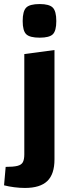

<svg xmlns="http://www.w3.org/2000/svg" viewBox="-50 -751 360 948"><path d="M73 177Q48 177 20.5 173.5Q-7 170 -30 164L-22 73Q16 73 36 68Q56 63 63 49.5Q70 36 70 11V-484L219 -504V36Q219 109 183.5 143Q148 177 73 177ZM146 -565Q97 -565 79.5 -582Q62 -599 62 -647Q62 -696 79.5 -713.5Q97 -731 146 -731Q193 -731 210.5 -713.5Q228 -696 228 -647Q228 -599 211 -582Q194 -565 146 -565Z"/></svg>

Font: Changa SemiBold
Style: Regular
Weight: 600
Designer: Eduardo Rodriguez Tunni
Foundry: Eduardo Rodriguez Tunni
Version: Version 3.002; ttfautohint (v1.8.2)